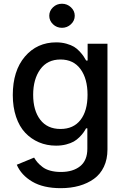

<svg xmlns="http://www.w3.org/2000/svg" viewBox="-20 -776 657 1012"><path d="M300.3 215.8Q208.5 215.8 150.1 181.4Q91.8 147 68.4 92.3L159.7 54.7Q168.5 69.3 178 80.3Q187.5 91.3 203.9 104Q220.2 116.7 245.1 123.5Q270 130.4 301.3 130.4Q364.7 130.4 402.6 99.9Q440.4 69.3 440.4 7.8V-99.6H433.6Q426.8 -86.9 419.4 -76.7Q412.1 -66.4 398.4 -52.7Q384.8 -39.1 368.9 -30Q353 -21 328.6 -14.6Q304.2 -8.3 275.4 -8.3Q226.6 -8.3 185.3 -25.9Q144 -43.5 113 -76.2Q82 -108.9 64.7 -160.2Q47.4 -211.4 47.4 -274.9Q47.4 -402.8 111.3 -477.8Q175.3 -552.7 276.4 -552.7Q305.2 -552.7 330.1 -545.7Q355 -538.6 370.4 -529.3Q385.7 -520 399.7 -504.9Q413.6 -489.7 419.9 -480.2Q426.3 -470.7 434.1 -457H441.9V-545.4H546.4V12.2Q546.4 63.5 527.6 103Q508.8 142.6 475.1 166.7Q441.4 190.9 397.2 203.4Q353 215.8 300.3 215.8ZM298.8 -96.2Q367.2 -96.2 404.3 -143.8Q441.4 -191.4 441.4 -276.4Q441.4 -361.3 404.3 -411.9Q367.2 -462.4 298.8 -462.4Q229.5 -462.4 192.1 -410.4Q154.8 -358.4 154.8 -276.4Q154.8 -193.8 192.1 -145Q229.5 -96.2 298.8 -96.2ZM306.6 -629.4Q278.8 -629.4 259.3 -648.2Q239.7 -667 239.7 -692.9Q239.7 -718.8 259.3 -737.5Q278.8 -756.3 306.6 -756.3Q334 -756.3 354 -737.5Q374 -718.8 374 -692.9Q374 -667 354 -648.2Q334 -629.4 306.6 -629.4Z"/></svg>

Font: Karasuma Gothic
Style: Regular
Weight: 500
Designer: Rasmus Andersson / Ryoko Nishizuka
Foundry: Genbu
Version: Version 1.00